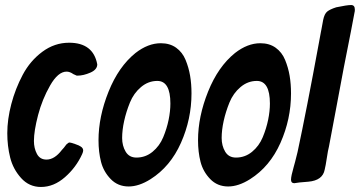

<svg xmlns="http://www.w3.org/2000/svg" viewBox="-20 -736 1432 764"><path d="M143 8Q96 8 64 -27.5Q32 -63 20.5 -109Q9 -155 9 -206Q9 -261 25 -322Q41 -383 70.5 -438.5Q100 -494 148.5 -530Q197 -566 255 -566Q351 -566 367 -480Q367 -459 339.5 -447Q312 -435 288 -435Q283 -435 281 -437L272 -441Q258 -451 245 -451Q211 -451 179.5 -396Q148 -341 131.5 -278Q115 -215 115 -175Q115 -146 127 -123.5Q139 -101 165 -101Q197 -101 226 -139Q234 -147 244 -161Q252 -169 257 -169Q261 -169 278.5 -163Q296 -157 301 -153Q311 -147 311 -137Q311 -132 307 -123Q283 -70 238.5 -31Q194 8 143 8Z M492 6Q449 6 420.5 -23.5Q392 -53 382 -92Q372 -131 372 -178Q372 -272 412 -371.5Q452 -471 519 -525Q569 -564 620 -564Q656 -564 681 -546Q706 -528 718.5 -497.5Q731 -467 736.5 -434.5Q742 -402 742 -364Q742 -262 700 -167.5Q658 -73 579 -23Q533 6 492 6ZM523 -109Q559 -109 587 -132Q615 -155 629.5 -190Q644 -225 651 -259.5Q658 -294 658 -324Q658 -414 606 -414Q570 -414 541 -389.5Q512 -365 497 -328Q482 -291 474 -254.5Q466 -218 466 -187Q466 -156 480 -132.5Q494 -109 523 -109Z M888 6Q845 6 816.5 -23.5Q788 -53 778 -92Q768 -131 768 -178Q768 -272 808 -371.5Q848 -471 915 -525Q965 -564 1016 -564Q1052 -564 1077 -546Q1102 -528 1114.5 -497.5Q1127 -467 1132.5 -434.5Q1138 -402 1138 -364Q1138 -262 1096 -167.5Q1054 -73 975 -23Q929 6 888 6ZM919 -109Q955 -109 983 -132Q1011 -155 1025.5 -190Q1040 -225 1047 -259.5Q1054 -294 1054 -324Q1054 -414 1002 -414Q966 -414 937 -389.5Q908 -365 893 -328Q878 -291 870 -254.5Q862 -218 862 -187Q862 -156 876 -132.5Q890 -109 919 -109Z M1149 -73Q1152 -82 1164 -131Q1199 -294 1250 -571Q1253 -586 1257 -609L1259 -619Q1263 -642 1266 -657Q1271 -681 1282 -690Q1293 -699 1318 -707Q1361 -716 1377 -716Q1392 -716 1392 -698Q1392 -690 1391 -688Q1383 -643 1348 -467Q1338 -414 1318.5 -309.5Q1299 -205 1289 -153Q1285 -138 1280.5 -107.5Q1276 -77 1272 -61Q1264 -18 1207 -13Q1183 -11 1172 -10L1151 -7Q1138 -7 1138 -21Q1138 -35 1149 -73Z"/></svg>

Font: Bangerz Fix
Style: Regular
Weight: 400
Designer: vernon adams
Foundry: Vernon Adams
Version: Version 2.10;December 28, 2023;FontCreator 13.0.0.2683 64-bi